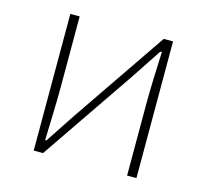

<svg xmlns="http://www.w3.org/2000/svg" viewBox="-82 -621 771 715"><g transform="rotate(15 303.0 -263.5)"><path d="M105 -527V0H141L389 -363L465 -478H471C468 -407 465 -336 465 -277V0H501V-527H465L217 -164C195 -131 163 -82 141 -49H136C138 -120 141 -191 141 -249V-527Z"/></g></svg>

Font: Kinto Sans Thin
Style: Regular
Weight: 100
Designer: Authors: Ryoko NISHIZUKA  (kana & ideographs); Paul D. Hunt (Latin, Greek & Cyrillic); Wenlong ZHANG  (bopomofo); Sandol
Foundry: Adobe Systems Incorporated, ookami Inc.
Version: Version 0.001